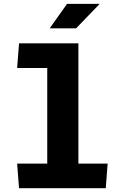

<svg xmlns="http://www.w3.org/2000/svg" viewBox="-20 -994 660 1014"><path d="M80.5 0H538.5L548.5 -130H394V-765H80.5L70.5 -635H229.5V-130H70.5ZM242.5 -844.5 334 -973.5H506.5L382 -844.5Z"/></svg>

Font: Monaspace Argon ExtraBold
Style: Bold
Weight: 800
Designer: Riley Cran & the Lettermatic Team
Foundry: Lettermatic
Version: Version 1.000 (Monaspace Argon)